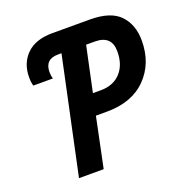

<svg xmlns="http://www.w3.org/2000/svg" viewBox="-128 -829 903 943"><g transform="rotate(-20 323.5 -357.0)"><path d="M255 0 309 -260H367Q498 -260 572.5 -335.5Q647 -411 647 -530Q647 -613 599 -663.5Q551 -714 442 -714H246Q158 -714 111.5 -668Q65 -622 65 -549Q65 -520 71 -504H173Q168 -519 168 -539Q168 -606 237 -606H255L126 0ZM383 -604H429Q516 -604 516 -521Q516 -451 478 -410Q440 -369 374 -369H333Z"/></g></svg>

Font: Noto Sans UI SemiCondensed
Style: Bold Italic
Weight: 700
Width: 4
Designer: Monotype Design Team
Foundry: Monotype Imaging Inc.
Version: 1.001